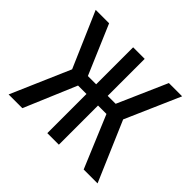

<svg xmlns="http://www.w3.org/2000/svg" viewBox="-135 -710 870 870"><g transform="rotate(45 300.0 -275.0)"><path d="M15 0 138 -284 23 -550H109L210 -313H263V-550H337V-313H388L492 -550H577L462 -287L585 0H496L391 -251H337V0H263V-251H209L103 0Z"/></g></svg>

Font: JetBrains Mono NL
Style: Regular
Weight: 400
Monospace: yes
Designer: Philipp Nurullin, Konstantin Bulenkov
Foundry: JetBrains
Version: Version 2.305; ttfautohint (v1.8.4.7-5d5b)